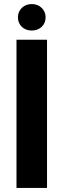

<svg xmlns="http://www.w3.org/2000/svg" viewBox="-20 -923 314 943"><path d="M61 -728H211V0H61ZM136 -773Q106 -773 87 -791.5Q68 -810 68 -838Q68 -865 87 -884Q106 -903 136 -903Q166 -903 185 -884Q204 -865 204 -838Q204 -810 185 -791.5Q166 -773 136 -773Z"/></svg>

Font: Murecho SemiBold
Style: Regular
Weight: 600
Designer: Neil Summerour
Foundry: Positype
Version: Version 1.010; ttfautohint (v1.8.3)